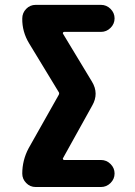

<svg xmlns="http://www.w3.org/2000/svg" viewBox="-20 -750 540 770"><path d="M237.3 -622.1Q234.4 -622.1 232.9 -619.6Q231.4 -617.2 232.4 -615.2L348.6 -422.9Q377.9 -375 349.6 -326.2L232.4 -115.2Q231.4 -113.3 232.9 -110.8Q234.4 -108.4 237.3 -108.4H384.8Q407.2 -108.4 423.3 -92.3Q439.5 -76.2 439.5 -54.2Q439.5 -32.2 423.3 -16.1Q407.2 0 384.8 0H123Q100.6 0 85 -16.1Q69.3 -32.2 69.3 -53.7Q69.3 -107.4 94.7 -155.3L214.8 -368.2Q219.7 -376 214.8 -381.8L96.7 -576.2Q68.4 -623 69.3 -675.8Q69.3 -698.2 85 -714.4Q100.6 -730.5 123 -730.5H384.8Q407.2 -730.5 423.3 -714.4Q439.5 -698.2 439.5 -676.3Q439.5 -654.3 423.3 -638.2Q407.2 -622.1 384.8 -622.1Z"/></svg>

Font: Rounded Mgen+ 1mn bold
Style: Bold
Weight: 700
Designer: [Source Han Sans]
Ryoko NISHIZUKA  (kana & ideographs); Paul D. Hunt (Latin, Greek & Cyrillic); Wenlong ZHANG  (bopomofo
Version: Version 1.059.20150602